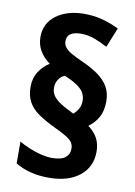

<svg xmlns="http://www.w3.org/2000/svg" viewBox="-86 -819 621 880"><g transform="rotate(10 224.0 -379.0)"><path d="M49.3 -391.6Q49.3 -431.6 68.4 -461.4Q87.4 -491.2 117.7 -510.3Q86.9 -532.2 70.6 -560.8Q54.2 -589.4 54.2 -624.5Q54.2 -688 104.7 -725.6Q155.3 -763.2 235.4 -763.2Q279.8 -763.2 318.8 -752.7Q357.9 -742.2 396.5 -723.6L359.4 -631.8Q328.1 -648.9 297.4 -659.9Q266.6 -670.9 236.8 -670.9Q203.1 -670.9 186.8 -659.4Q170.4 -647.9 170.4 -625Q170.4 -608.9 180.2 -596.4Q189.9 -584 209.7 -572.5Q229.5 -561 260.3 -547.4Q305.7 -527.3 337.6 -504.6Q369.6 -481.9 386.2 -453.1Q402.8 -424.3 402.8 -386.2Q402.8 -341.3 386.5 -311.5Q370.1 -281.7 341.3 -260.7Q370.6 -239.3 384.8 -212.4Q398.9 -185.5 398.9 -149.9Q398.9 -79.1 346.2 -37.1Q293.5 4.9 203.1 4.9Q155.8 4.9 117.4 -5.1Q79.1 -15.1 47.4 -34.2V-135.7Q69.8 -122.6 96.9 -111.3Q124 -100.1 151.6 -93.5Q179.2 -86.9 201.2 -86.9Q245.1 -86.9 264.2 -102.5Q283.2 -118.2 283.2 -142.6Q283.2 -159.7 276.1 -171.4Q269 -183.1 249.5 -195.6Q230 -208 191.4 -226.1Q143.1 -249 111.6 -271.2Q80.1 -293.5 64.7 -322Q49.3 -350.6 49.3 -391.6ZM155.8 -405.3Q155.8 -386.7 165.3 -371.3Q174.8 -356 194.6 -342Q214.4 -328.1 244.6 -313.5L263.2 -303.7Q276.4 -314.5 285.9 -330.6Q295.4 -346.7 295.4 -368.7Q295.4 -389.2 286.6 -405.3Q277.8 -421.4 256.3 -436.5Q234.9 -451.7 195.3 -468.3Q177.7 -460.9 166.7 -444.3Q155.8 -427.7 155.8 -405.3Z"/></g></svg>

Font: Open Sans SemiCondensed
Style: Bold
Weight: 700
Width: 4
Designer: Monotype Design Team
Foundry: Monotype Imaging Inc.
Version: Version 3.003